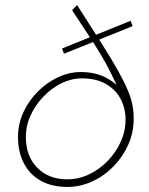

<svg xmlns="http://www.w3.org/2000/svg" viewBox="-20 -727 588 757"><path d="M245 10Q297 10 344.5 -12Q392 -34 429 -72.5Q466 -111 487 -159.5Q508 -208 507 -262Q507 -289 501.5 -316Q496 -343 482 -375.5Q468 -408 443 -452.5Q418 -497 378.5 -559Q339 -621 284 -707L264 -687Q304 -627 332 -584Q360 -541 380.5 -506.5Q401 -472 417.5 -438.5Q434 -405 453 -363L465 -364Q435 -403 393.5 -423Q352 -443 299 -443Q253 -443 209 -422.5Q165 -402 129.5 -366.5Q94 -331 72.5 -285Q51 -239 51 -187Q51 -127 74.5 -82.5Q98 -38 141.5 -14Q185 10 245 10ZM245 -20Q172 -20 127 -65.5Q82 -111 82 -187Q82 -232 101 -273Q120 -314 152 -347Q184 -380 223 -399Q262 -418 303 -418Q359 -418 397.5 -396Q436 -374 455.5 -337Q475 -300 475 -255Q475 -210 456 -168Q437 -126 404.5 -92.5Q372 -59 331 -39.5Q290 -20 245 -20ZM232 -515 503 -624 495 -645 225 -536Z"/></svg>

Font: Jost ExtraLight
Style: Italic
Weight: 250
Italic angle: -5°
Version: Version 3.710